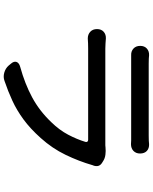

<svg xmlns="http://www.w3.org/2000/svg" viewBox="86 -878 827 1040"><g transform="rotate(90 500.0 -357.5)"><path d="M228 -703Q228 -726 242.5 -739Q257 -752 279 -751Q287 -750 298 -749.5Q309 -749 324 -749Q341 -749 380 -749Q419 -749 468.5 -749Q518 -749 567.5 -749Q617 -749 656.5 -749Q696 -749 713 -749Q730 -749 741.5 -749.5Q753 -750 760 -751Q783 -752 797 -739Q811 -726 811 -702Q811 -680 797 -666.5Q783 -653 760 -653Q752 -654 739.5 -654Q727 -654 712 -654Q695 -654 656 -654Q617 -654 567.5 -654Q518 -654 468.5 -654Q419 -654 380 -654Q341 -654 324 -654Q308 -654 297 -654Q286 -654 279 -654Q257 -653 242.5 -666.5Q228 -680 228 -703ZM862 -496Q887 -480 876 -449Q876 -448 875 -447Q874 -446 874 -444Q853 -371 818 -298.5Q783 -226 727 -164Q676 -107 626 -70.5Q576 -34 525 -10.5Q474 13 418 32Q397 40 373.5 33.5Q350 27 335 10L325 -2Q310 -19 315 -33Q320 -47 342 -53Q433 -78 506.5 -117.5Q580 -157 641 -221Q684 -265 709 -312.5Q734 -360 748 -406Q750 -412 747 -416.5Q744 -421 737 -421Q716 -421 676.5 -421Q637 -421 587.5 -421Q538 -421 485.5 -421Q433 -421 384.5 -421Q336 -421 298.5 -421Q261 -421 243 -421Q225 -421 214.5 -420.5Q204 -420 188 -419Q166 -419 151.5 -432.5Q137 -446 137 -469Q137 -492 151.5 -505Q166 -518 188 -517Q199 -516 215.5 -515Q232 -514 243 -514Q258 -514 296.5 -514Q335 -514 388 -514Q441 -514 499 -514Q557 -514 610 -514Q663 -514 702 -514Q741 -514 755 -514Q760 -514 766.5 -514Q773 -514 778 -515Q797 -517 817.5 -514.5Q838 -512 854 -501Z"/></g></svg>

Font: Chiron GoRound TC M
Style: Regular
Weight: 500
Designer: Ryoko NISHIZUKA 西塚涼子 (kana, bopomofo & ideographs); Paul D. Hunt (Latin, Greek & Cyrillic); Sandoll Communications 산돌커뮤니
Foundry: Adobe
Version: Version 1.000;hotconv 1.1.1;makeotfexe 2.6.0